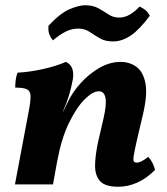

<svg xmlns="http://www.w3.org/2000/svg" viewBox="-20 -703 636 732"><path d="M37 0 89 -276Q97 -317 96.5 -336.5Q96 -356 83 -362.5Q70 -369 38 -369Q38 -383 40 -398.5Q42 -414 47 -426Q91 -428 143 -439.5Q195 -451 231 -467Q265 -452 258 -402Q251 -365 242.5 -337.5Q234 -310 220 -278V-276L237 -311Q255 -350 287.5 -386Q320 -422 359.5 -444.5Q399 -467 440 -467Q473 -467 499 -449Q525 -431 534 -388Q543 -345 526 -271L502 -169Q493 -129 490 -110.5Q487 -92 490.5 -87.5Q494 -83 501 -83Q518 -83 545 -105Q554 -96 561 -82.5Q568 -69 571 -55Q538 -22 502.5 -6.5Q467 9 431 9Q381 9 361.5 -12.5Q342 -34 342.5 -72.5Q343 -111 354 -162L375 -253Q387 -306 382 -330.5Q377 -355 357 -355Q334 -355 303 -324.5Q272 -294 243 -234.5Q214 -175 198 -88L182 0ZM411 -545Q381 -545 360.5 -557Q340 -569 321.5 -581.5Q303 -594 278 -594Q253 -594 229.5 -582Q206 -570 182 -549Q172 -561 167.5 -574Q163 -587 165 -605Q210 -653 245.5 -668Q281 -683 304 -683Q335 -683 356 -671Q377 -659 394.5 -647.5Q412 -636 434 -636Q456 -636 476 -648Q496 -660 512 -678Q524 -673 534.5 -664.5Q545 -656 551 -643Q512 -590 478.5 -567.5Q445 -545 411 -545Z"/></svg>

Font: Vollkorn
Style: Bold Italic
Weight: 700
Italic angle: -11°
Designer: Friedrich Althausen
Foundry: Friedrich Althausen
Version: Version 5.000; ttfautohint (v1.8.3)